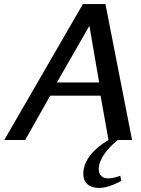

<svg xmlns="http://www.w3.org/2000/svg" viewBox="-20 -689 694 945"><path d="M1 0H104L227 -218H475L514 0C444 41 390 99 390 167C390 206 413 236 470 236C512 236 566 208 577 201L572 176C548 185 531 189 512 189C485 189 466 173 466 143C466 97 506 43 560 0H630L499 -669H388ZM260 -283 420 -562 468 -283Z"/></svg>

Font: KpSans
Style: BoldItalic
Weight: 700
Italic angle: -11°
Version: Version 0.66